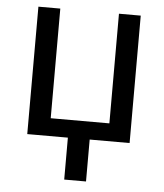

<svg xmlns="http://www.w3.org/2000/svg" viewBox="-51 -573 679 793"><g transform="rotate(5 288.5 -177.0)"><path d="M167 -528.3V-73.7H410.2V-528.3H500.5V0H335V173.8H244.6V0H76.2V-528.3Z"/></g></svg>

Font: RobotoInd
Style: Regular
Weight: 400
Designer: Google
Version: Version 2.001101; 2014